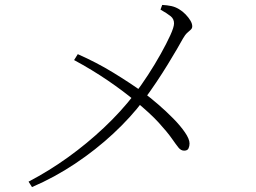

<svg xmlns="http://www.w3.org/2000/svg" viewBox="-20 -752 1040 780"><path d="M96 -14Q180 -58 257 -113.5Q334 -169 402.5 -233.5Q471 -298 526 -369Q553 -404 581 -447Q609 -490 633 -533Q657 -576 672 -609Q687 -642 687 -657Q687 -675 673.5 -686Q660 -697 632 -713L639 -732Q659 -731 675.5 -727.5Q692 -724 707 -715Q722 -706 734 -693.5Q746 -681 753.5 -668.5Q761 -656 761 -645Q761 -637 755 -631.5Q749 -626 740.5 -618.5Q732 -611 723 -595Q716 -582 700 -554.5Q684 -527 662 -491Q640 -455 614.5 -417Q589 -379 563 -344Q511 -275 440 -209Q369 -143 285 -87Q201 -31 110 8ZM728 -140Q715 -140 705 -152.5Q695 -165 677.5 -190Q660 -215 625.5 -253Q591 -291 530 -341Q481 -382 418 -425Q355 -468 281 -508L296 -532Q373 -498 440 -457Q507 -416 563 -376Q590 -356 622.5 -328Q655 -300 684 -270.5Q713 -241 731.5 -214Q750 -187 750 -169Q750 -159 746 -149.5Q742 -140 728 -140Z"/></svg>

Font: Noto Serif SC ExtraLight ExtraLight
Style: Regular
Weight: 250
Version: Version 2.002-H1;hotconv 1.1.0;makeotfexe 2.6.0